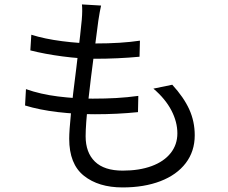

<svg xmlns="http://www.w3.org/2000/svg" viewBox="-20 -792 1017 857"><path d="M418.9 -699.5 401.7 -567.6Q384.9 -441 373.5 -338.1Q362.2 -235.1 362.2 -184Q362.2 -111 403.7 -70.7Q445.2 -30.4 527.7 -30.4Q601.8 -30.4 656.9 -50.7Q711.9 -71 741.8 -108.8Q771.7 -146.5 771.7 -196.9Q771.7 -247.8 744.9 -299.4Q718 -351 664.7 -396.4L748.9 -413.8Q800.4 -357.5 824.8 -303.7Q849.2 -249.9 849.2 -188.4Q849.2 -116.6 809.1 -64Q769 -11.4 696.2 16.6Q623.4 44.6 527.1 44.6Q419.8 44.6 354.4 -7.6Q288.9 -59.8 288.9 -172.6Q288.9 -243.7 320.7 -489Q342.3 -668.7 345 -703.7Q348.6 -747.3 345.7 -772.3L431.2 -767.2Q425.4 -742.4 418.9 -699.5ZM405 -598Q521.4 -598 604.6 -610.5L602.8 -538.8Q505.1 -529.7 403.8 -529.7Q339.1 -529.7 259.3 -540.2Q179.6 -550.7 115.4 -567.1L119.8 -637Q178.6 -618.3 257.3 -608.2Q335.9 -598 405 -598ZM393.8 -351.7Q450.7 -351.7 499.7 -354.5Q548.7 -357.3 597.4 -364L595.9 -291.5Q504.5 -282.1 403.9 -282.1Q320.8 -282.1 238.3 -291.7Q155.9 -301.4 91.8 -321.2L95.9 -394.2Q160.9 -371.2 238.8 -361.5Q316.8 -351.7 393.8 -351.7Z"/></svg>

Font: Min Sans VF VF
Style: Regular
Weight: 400
Designer: Jinseong-Kim, NotoSansCJK, Nunito
Foundry: Jinseong-Kim
Version: Version 1.420;Glyphs 3.1.2 (3151)